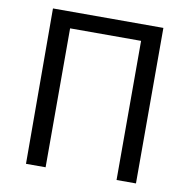

<svg xmlns="http://www.w3.org/2000/svg" viewBox="-84 -826 924 935"><g transform="rotate(10 378.0 -358.5)"><path d="M105 25H202V-662H553V26H649V-743H103Z"/></g></svg>

Font: GenEiGothic-pro-Regular
Style: Regular
Weight: 400
Designer: Ryoko NISHIZUKA (kana & ideographs); Paul D. Hunt (Latin, Greek & Cyrillic); Wenlong ZHANG (bopomofo); Sandoll Communica
Foundry: Adobe Systems Incorporated; o_tamon
Version: Version 1.000.140830